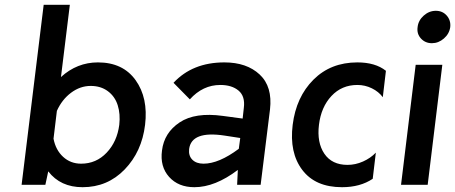

<svg xmlns="http://www.w3.org/2000/svg" viewBox="-20 -770 1896 800"><path d="M388 -510Q492 -510 545 -436Q598 -362 584.5 -250Q571 -138 499.5 -64Q428 10 324 10Q232 10 181 -56L169 0H70L162 -750H271L234 -449Q301 -510 388 -510ZM318 -88Q381 -88 424.5 -134Q468 -180 477 -250Q482 -295 470.5 -331.5Q459 -368 429.5 -390Q400 -412 358 -412Q314 -412 276 -383.5Q238 -355 217 -308L203 -192Q212 -145 243 -116.5Q274 -88 318 -88Z M915 -510Q1008 -510 1062 -459.5Q1116 -409 1105 -314L1066 0H968L971 -62Q876 10 790 10Q723 10 684.5 -33Q646 -76 655 -143Q664 -217 728.5 -260Q793 -303 909 -287L991 -276L996 -321Q1002 -369 974 -392.5Q946 -416 898 -416Q825 -416 771 -356L703 -425Q782 -510 915 -510ZM768 -149Q765 -121 781.5 -104.5Q798 -88 828 -88Q892 -88 975 -150L981 -195L916 -205Q778 -226 768 -149Z M1405 10Q1294 10 1239.5 -62Q1185 -134 1199.5 -250Q1214 -366 1286 -438Q1358 -510 1469 -510Q1544 -510 1588 -475L1575 -365Q1558 -388 1529.5 -402Q1501 -416 1469 -416Q1404 -416 1361 -370Q1318 -324 1309 -250Q1300 -176 1331.5 -129.5Q1363 -83 1428 -83Q1461 -83 1492.5 -97Q1524 -111 1546 -134L1533 -25Q1481 10 1405 10Z M1720 -657Q1723 -685 1745.5 -705Q1768 -725 1796 -725Q1824 -725 1841.5 -705Q1859 -685 1856 -657Q1852 -629 1829.5 -609.5Q1807 -590 1779.5 -590Q1752 -590 1734 -609.5Q1716 -629 1720 -657ZM1651 0 1712 -500H1823L1762 0Z"/></svg>

Font: Orkney Medium
Style: MediumItalic
Weight: 500
Designer: Samuel Oakes and Alfredo Marco Pradil
Foundry: Alfredo Marco Pradil
Version: 1.0; ttfautohint (v1.5)